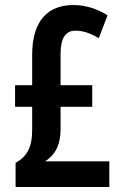

<svg xmlns="http://www.w3.org/2000/svg" viewBox="-20 -744 489 764"><path d="M272 -724C172 -724 108 -663 108 -526V-405H40V-319H108V-228C108 -157 87 -121 42 -96V0H415V-102H159C201 -128 221 -170 221 -229V-319H347V-405H221V-530C221 -594 242 -622 280 -622C309 -622 338 -613 373 -592L408 -683C366 -709 321 -724 272 -724Z"/></svg>

Font: Noto Sans Gujarati ExtraCondensed SemiBold
Style: Regular
Weight: 600
Width: 2
Designer: Jelle Bosma - Monotype Design Team, Universal Thirst
Foundry: Monotype Imaging Inc.
Version: Version 2.106